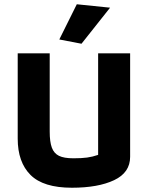

<svg xmlns="http://www.w3.org/2000/svg" viewBox="-20 -870 693 900"><path d="M258 -685 340 -850 496 -834 362 -665ZM63 -220V-620H213V-253Q213 -205 223 -178Q233 -151 256.5 -139.5Q280 -128 324 -128Q363 -128 388.5 -131.5Q414 -135 440 -144V-620H590V-135Q590 -61 515 -25.5Q440 10 317 10Q183 10 123 -50Q63 -110 63 -220Z"/></svg>

Font: Athiti
Style: Bold
Weight: 700
Designer: CadsonDemak Team
Foundry: CadsonDemak
Version: Version 1.033